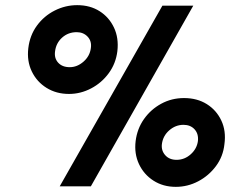

<svg xmlns="http://www.w3.org/2000/svg" viewBox="-20 -723 954 746"><path d="M248 -358Q199 -358 161 -381.5Q123 -405 103.5 -445.5Q84 -486 90 -536Q96 -586 123.5 -623.5Q151 -661 192.5 -682Q234 -703 280 -703Q330 -703 367 -679.5Q404 -656 423 -615.5Q442 -575 436 -524Q430 -476 402.5 -438.5Q375 -401 334 -379.5Q293 -358 248 -358ZM212 1 611 -701H731L333 1ZM251 -462Q280 -462 304.5 -483.5Q329 -505 333 -536Q337 -563 320.5 -580.5Q304 -598 278 -598Q245 -598 221.5 -577Q198 -556 194 -524Q190 -497 206 -479.5Q222 -462 251 -462ZM663 3Q614 3 576.5 -21Q539 -45 520 -85.5Q501 -126 507 -175Q513 -223 539.5 -260.5Q566 -298 606.5 -320Q647 -342 695 -342Q746 -342 783.5 -318.5Q821 -295 840 -254.5Q859 -214 852 -163Q847 -115 819 -77.5Q791 -40 750 -18.5Q709 3 663 3ZM666 -102Q697 -102 721 -123.5Q745 -145 749 -175Q752 -203 736 -220.5Q720 -238 693 -238Q662 -238 637.5 -216.5Q613 -195 609 -163Q606 -138 622 -120Q638 -102 666 -102Z"/></svg>

Font: Kulim Park
Style: Bold Italic
Weight: 700
Italic angle: -8°
Designer: Noponies / Dale Sattler
Foundry: Noponies
Version: Version 1.000; ttfautohint (v1.8.3)